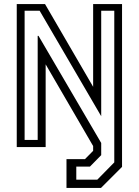

<svg xmlns="http://www.w3.org/2000/svg" viewBox="-20 -720 680 940"><path d="M305.5 200V59H396L436 18.5V-5L203.5 -405V0H62V-700H200.5L436 -295V-700H577.5V97L474.5 200ZM353.5 159.5H456.5L539.5 75V-667.5H475.5V-151L174 -667.5H100.5V-35H164.5V-544.5H168.5L475.5 -20V39.5L420.5 95.5H353.5Z"/></svg>

Font: Tourney Expanded
Style: Regular
Weight: 400
Width: 7
Designer: Tyler Finck
Foundry: Etcetera Type Co
Version: Version 1.010; ttfautohint (v1.8.3)